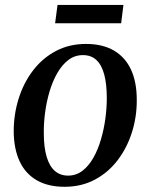

<svg xmlns="http://www.w3.org/2000/svg" viewBox="-20 -724 592 756"><path d="M318.5 -551Q384 -551 428.5 -525Q473 -499 495.8 -450Q518.5 -401 518.5 -331Q519 -264.5 499.5 -203Q480 -141.5 443 -93Q406 -44.5 353.2 -16.5Q300.5 11.5 234 11.5Q169.5 11.5 124.8 -14.2Q80 -40 57.2 -89Q34.5 -138 34 -206.5Q34 -274 53.5 -336Q73 -398 110 -446.5Q147 -495 199.8 -523Q252.5 -551 318.5 -551ZM306.5 -507Q274.5 -507 249.5 -488Q224.5 -469 206 -437Q187.5 -405 175.5 -365Q163.5 -325 157.8 -282.5Q152 -240 152.5 -200.5Q152.5 -143.5 163.8 -106.2Q175 -69 196.2 -50.8Q217.5 -32.5 248 -32.5Q279.5 -32.5 304.2 -51.2Q329 -70 347.2 -102Q365.5 -134 377.2 -174Q389 -214 394.8 -256.2Q400.5 -298.5 400.5 -337.5Q400.5 -392.5 390.5 -430.2Q380.5 -468 359.8 -487.5Q339 -507 306.5 -507ZM206.5 -704.5H466L457 -632.5H197Z"/></svg>

Font: Merriweather 60pt Medium
Style: Italic
Weight: 500
Italic angle: -7.8°
Version: Version 2.101